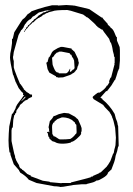

<svg xmlns="http://www.w3.org/2000/svg" viewBox="-20 -740 530 767"><path d="M410 -645 411 -641 421 -632V-630Q431 -625 437 -610Q443 -595 445 -592H447V-583Q447 -577 448 -576L458 -552L459 -539V-498L456 -465H454V-459H452Q443 -428 442 -427L440 -421L438 -420L432 -410L430 -407L429 -405Q429 -403 413 -383V-382Q411 -382 411 -381L408 -376H404L381 -350L389 -345V-343Q418 -320 438 -285L443 -266Q449 -254 450 -242L452 -236L454 -164V-155H452L448 -136L442 -118Q440 -103 436 -92L427 -68Q426 -67 426 -64L411 -50V-48Q408 -39 391 -29Q374 -19 370.5 -19Q367 -19 367 -20L365 -18Q359 -15 356.5 -13.5Q354 -12 342 -9L326 -5V-4Q298 -4 297 -3L273 -1L233 6L219 7V6Q205 4 196 4L126 -9L95 -22Q84 -37 60 -51V-53Q59 -54 58 -54V-57Q57 -57 56 -58V-60L35 -84L22 -121L21 -131H18Q14 -155 14 -179L15 -207L17 -235L28 -286H31L43 -309V-313L45 -315Q47 -322 58.5 -336Q70 -350 71 -353L77 -361Q74 -360 72 -360V-365Q72 -367 73 -368Q66 -372 54 -389V-391Q53 -391 52 -392V-394Q44 -409 44 -411H43L33 -441H32Q20 -495 20 -510.5Q20 -526 25 -546L28 -568V-585H31L37 -611Q70 -664 72 -664Q78 -666 92 -685H94Q106 -694 106 -695L132 -704L159 -712L188 -719H211Q211 -718 212 -718H214L245 -720L275 -718V-715Q276 -716 276 -717V-718L335 -704V-703H336V-704Q337 -704 361 -687L386 -670H389Q390 -666 410 -645ZM416 -416 421 -429 424 -431 438 -485Q436 -487 436 -488H438V-513H436Q435 -514 435 -521L431 -536Q429 -550 427 -557Q423 -569 423 -570H421L416 -585Q389 -620 389 -622H386L377 -628Q368 -632 368 -636H366Q362 -643 333 -668H332Q331 -668 331 -670L327 -671Q326 -671 323 -674L312 -682L263 -697L249 -700Q200 -700 190 -695L174 -691L172 -689L164 -687V-686Q162 -686 158 -683V-682Q153 -682 150 -679V-678Q144 -672 138 -671V-669L133 -668Q130 -665 126 -663Q121 -658 118.5 -656Q116 -654 114 -651H111Q106 -644 95 -636V-634L91 -631V-629L85 -624L84 -622Q84 -621 80 -617L78 -612Q77 -612 75 -614H76Q78 -618 80 -620L81 -623L84 -625V-629Q87 -632 89 -632L93 -640Q97 -640 99 -644Q105 -651 110 -656H112V-658Q115 -658 115 -660V-662L121 -665Q122 -666 124 -668Q131 -673 133 -677L138 -680Q142 -683 145 -684.5Q148 -686 149 -687V-686L152 -690Q157 -690 164 -693V-694Q165 -695 171 -695L172 -697L186 -701L159 -697L154 -695L135 -690L115 -675H112L102 -663H100Q90 -657 84 -648V-646Q82 -646 81 -645L75 -634V-632L68 -622L65 -620L54 -600L35 -532L33 -517Q32 -516 32 -510.5Q32 -505 35 -496V-471Q36 -464 47.5 -435Q59 -406 60 -405H61L72 -390Q71 -390 71 -391V-389L75 -386V-383Q76 -383 88 -371H90Q92 -369 92 -369Q94 -369 100 -363L108 -362V-354L106 -352Q92 -347 90 -342L85 -340L79 -338L76 -334H74L70 -329L59 -320V-317L46 -299L45 -294Q45 -287 41 -287V-288Q40 -287 40 -282L37 -280L33 -261L31 -230H28L26 -219V-177L28 -167Q31 -155 34 -139Q37 -123 40 -117L41 -107H43Q43 -100 50 -90Q57 -80 57 -76L58 -72Q59 -72 60 -71V-69L68 -64V-62Q72 -62 89 -45H91V-43H94Q97 -40 102 -40L103 -36L151 -18L172 -15Q178 -15 181 -12H183L226 -8V-9H263V-11Q331 -28 343 -32V-34L351 -35V-37L376 -48L379 -51H382L407 -75L408 -78Q409 -78 410 -79L421 -97L430 -121L432 -127H434Q437 -146 439.5 -152Q442 -158 442 -172L443 -190L440 -229Q433 -263 428 -271V-273Q422 -287 420 -287V-290Q417 -290 417 -294H416Q394 -316 394 -319H393Q393 -320 392 -321L354 -344L350 -351Q350 -353 352 -355Q360 -361 364 -365H366V-367L372 -370H378Q400 -384 407 -398H409L417 -411Q416 -412 416 -416ZM279 -274 286 -268V-267Q291 -265 292 -262Q293 -259 294 -258L304 -235V-231H306V-214H304V-205Q301 -198 286.5 -185.5Q272 -173 264 -173V-171Q249 -166 229 -166Q209 -166 199 -173L189 -176L177 -187V-191Q175 -191 173 -196L171 -208H170Q168 -210 168 -213H172V-215L177 -211V-215Q176 -216 176 -219V-224Q176 -226 174 -232L179 -256Q190 -267 195 -277H199L215 -284L236 -289L255 -287ZM171 -497 175 -511H176Q178 -511 188 -532L194 -538L211 -548L224 -553Q227 -552 229 -552V-553L266 -546Q266 -543 267 -542H268Q270 -540 273.5 -537Q277 -534 278 -533L292 -504L293 -496L295 -489Q295 -488 292 -477H291Q288 -468 288 -466V-464Q281 -457 280 -454H279Q278 -450 267 -445Q267 -442 232 -431L211 -430V-431Q210 -432 204 -432V-435L177 -450L170 -464L166 -485L164 -491L168 -489V-494Q169 -494 171 -492ZM284 -205 286 -211V-215Q286 -229 285 -242H284Q283 -244 280 -247L279 -251L270 -258Q270 -259 269 -260L255 -267Q242 -271 234 -271H227L209 -264L197 -254V-251Q191 -251 191 -244H190Q190 -243 189 -242V-241Q188 -240 188 -231Q188 -222 189 -205L195 -195H199L216 -184L221 -183H226Q244 -183 262 -185V-186Q266 -187 274 -195Q282 -203 282 -205ZM188 -508 190 -483 191 -479Q200 -455 205 -453V-452L212 -450H214L215 -447H244Q253 -450 259 -465H261V-464Q261 -463 260 -462Q259 -457 259 -453L264 -454Q264 -455 265 -456H266Q267 -456 267 -459H269L271 -462L275 -463Q276 -463 276 -464.5Q276 -466 278 -468L276 -498L271 -510H269Q269 -512 268 -513L265 -521L260 -523Q260 -526 257 -528H256L225 -534Q216 -534 214 -533L213 -531L207 -530L198 -521L196 -518V-516Q195 -515 193 -515V-513Q192 -512 190 -512ZM81 -353H79Q77 -350 72 -345Q67 -340 65 -336H66Q80 -347 83 -354ZM185 -188H187V-186Q188 -186 190 -184L189 -187H188L186 -191Q181 -191 181 -196L178 -199V-204L177 -197Q184 -188 185 -188ZM186 -191V-189L187 -188H185Q184 -188 177 -197L178 -204V-199L181 -196Q181 -191 186 -191ZM187 -186Q188 -186 190 -184L189 -187H188L187 -188Z"/></svg>

Font: Londrina Sketch
Style: Regular
Weight: 400
Designer: Marcelo Magalhaes
Foundry: Marcelo Magalhaes
Version: Version 1.001 2011